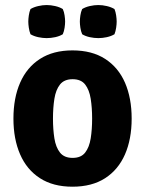

<svg xmlns="http://www.w3.org/2000/svg" viewBox="-20 -708 562 743"><path d="M489.5 -249Q489.5 -169.5 463.5 -110.2Q437.5 -51 386.5 -18.2Q335.5 14.5 260.5 14.5Q185.5 14.5 134.5 -18.5Q83.5 -51.5 57.8 -110.8Q32 -170 32 -249Q32 -329 58 -388.2Q84 -447.5 135 -480.2Q186 -513 260.5 -513Q336 -513 387 -480Q438 -447 463.8 -387.8Q489.5 -328.5 489.5 -249ZM185 -249Q185 -207 190.5 -172.5Q196 -138 212.2 -117.5Q228.5 -97 261 -97Q293.5 -97 309.5 -117.5Q325.5 -138 331 -172.5Q336.5 -207 336.5 -249Q336.5 -291 331 -325.8Q325.5 -360.5 309.5 -381Q293.5 -401.5 261 -401.5Q228.5 -401.5 212.2 -381Q196 -360.5 190.5 -325.8Q185 -291 185 -249ZM89.5 -624.5Q89.5 -634.5 91.5 -648.2Q93.5 -662 98 -673Q110.5 -680.5 127.8 -684.5Q145 -688.5 160.5 -688.5Q176.5 -688.5 193.8 -684.5Q211 -680.5 223 -673Q228 -662 230 -648.2Q232 -634.5 232 -624.5Q232 -614.5 230 -600.8Q228 -587 223 -575.5Q211 -568 193.8 -564.2Q176.5 -560.5 160.5 -560.5Q145 -560.5 127.8 -564.2Q110.5 -568 98 -575.5Q93.5 -587 91.5 -600.8Q89.5 -614.5 89.5 -624.5ZM289 -624.5Q289 -634.5 291 -648.2Q293 -662 298 -673Q310 -680.5 327.2 -684.5Q344.5 -688.5 360.5 -688.5Q376.5 -688.5 393.5 -684.5Q410.5 -680.5 423 -673Q427.5 -662 429.5 -648.2Q431.5 -634.5 431.5 -624.5Q431.5 -614.5 429.5 -600.8Q427.5 -587 423 -575.5Q410.5 -568 393.5 -564.2Q376.5 -560.5 360.5 -560.5Q344.5 -560.5 327.2 -564.2Q310 -568 298 -575.5Q293 -587 291 -600.8Q289 -614.5 289 -624.5Z"/></svg>

Font: Signika Negative Light
Style: Bold
Weight: 700
Version: Version 2.001